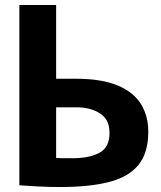

<svg xmlns="http://www.w3.org/2000/svg" viewBox="-20 -748 649 773"><path d="M223 5Q171 5 130 2.5Q89 0 58 -2V-728H206V-431H285Q389 -431 453.5 -404Q518 -377 547.5 -329Q577 -281 577 -218Q577 -132 537 -83.5Q497 -35 418 -15Q339 5 223 5ZM272 -111Q340 -111 380.5 -133Q421 -155 421 -213Q421 -267 382.5 -291.5Q344 -316 287 -316H206V-112Q221 -111 236.5 -111Q252 -111 272 -111Z"/></svg>

Font: Murecho SemiBold
Style: Regular
Weight: 600
Designer: Neil Summerour
Foundry: Positype
Version: Version 1.010; ttfautohint (v1.8.3)